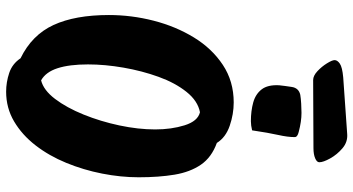

<svg xmlns="http://www.w3.org/2000/svg" viewBox="-283 -854 1152 626"><g transform="rotate(90 293.0 -541.0)"><path d="M279 15Q248 15 218 5Q188 -5 170 -32Q94 -69 61.5 -139.5Q29 -210 29 -320Q29 -394 47.5 -466Q66 -538 102 -597Q138 -656 191.5 -691.5Q245 -727 314 -727Q352 -727 390 -714Q428 -701 446 -672Q493 -655 517 -620Q541 -585 549.5 -534Q558 -483 558 -417Q558 -359 546 -298Q534 -237 511 -181Q488 -125 454 -81Q420 -37 376 -11Q332 15 279 15ZM242 -99Q274 -107 302.5 -144.5Q331 -182 353.5 -237.5Q376 -293 389 -354.5Q402 -416 402 -471Q402 -524 388.5 -567Q375 -610 346 -617Q309 -610 279.5 -573Q250 -536 230.5 -482Q211 -428 200.5 -367.5Q190 -307 190 -252Q190 -191 202.5 -152.5Q215 -114 242 -99ZM375 -783Q342 -783 314.5 -790.5Q287 -798 271.5 -818Q256 -838 258 -875Q260 -894 263.5 -916.5Q267 -939 289 -944Q301 -946 318 -947Q335 -948 348 -948Q376 -948 410 -939Q427 -935 427 -926Q427 -903 420 -872Q413 -841 405 -787Q389 -783 375 -783ZM241 -986Q227 -986 212 -1000Q197 -1014 186.5 -1031Q176 -1048 176 -1056Q176 -1065 187.5 -1073Q199 -1081 232 -1084L417 -1097Q443 -1099 463.5 -1081.5Q484 -1064 496.5 -1041.5Q509 -1019 509 -1006Q509 -998 496 -992.5Q483 -987 463 -987Z"/></g></svg>

Font: Protest Riot
Style: Regular
Weight: 400
Designer: Octavio Pardo
Foundry: Ashler Design
Version: Version 2.005; ttfautohint (v1.8.4.7-5d5b)